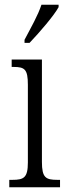

<svg xmlns="http://www.w3.org/2000/svg" viewBox="-20 -786 281 806"><path d="M83 -619V-606H104C147 -651 207 -721 226 -756V-766H154C139 -721 112 -674 83 -619ZM19 0H232V-31H221C172 -31 156 -40 156 -106V-536H29V-505H37C84 -505 97 -495 97 -430V-104C97 -40 80 -31 32 -31H19Z"/></svg>

Font: Noto Serif Armenian ExtraCondensed Light
Style: Regular
Weight: 300
Width: 2
Designer: Monotype Design Team
Foundry: Monotype Imaging Inc.
Version: Version 2.008